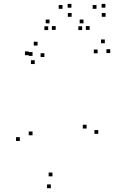

<svg xmlns="http://www.w3.org/2000/svg" viewBox="-20 -972 660 1012"><path d="M498 -266.5V-286.5H478V-266.5ZM561 -692.5V-712.5H541V-692.5ZM532.5 -744V-764H512.5V-744ZM494.5 -691V-711H474.5V-691ZM436.5 -294.5V-314.5H416.5V-294.5ZM256.5 -42.5V-62.5H236.5V-42.5ZM151.5 -259V-279H131.5V-259ZM214 -671.5V-691.5H194V-671.5ZM178 -732V-752H158V-732ZM131.5 -681V-701H111.5V-681ZM163 -634.5V-654.5H143V-634.5ZM151.5 -677.5V-697.5H131.5V-677.5ZM84.5 -229V-249H64.5V-229ZM248 20V0H228V20ZM273.5 -814.5V-834.5H253.5V-814.5ZM357.5 -883.5V-903.5H337.5V-883.5ZM356.5 -931.5V-951.5H336.5V-931.5ZM309.5 -925.5V-945.5H289.5V-925.5ZM241 -849V-869H221V-849ZM234 -813.5V-833.5H214V-813.5ZM452.5 -814.5V-834.5H432.5V-814.5ZM536.5 -883.5V-903.5H516.5V-883.5ZM535.5 -931.5V-951.5H515.5V-931.5ZM488.5 -925.5V-945.5H468.5V-925.5ZM420 -849V-869H400V-849ZM413 -813.5V-833.5H393V-813.5Z"/></svg>

Font: Monaspace Radon Dots Var
Style: Regular
Weight: 400
Designer: Riley Cran and the Lettermatic Team
Version: Version 1.100 (Monaspace Radon Dots)